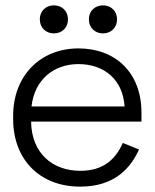

<svg xmlns="http://www.w3.org/2000/svg" viewBox="-20 -682 577 716"><path d="M279 14C410 14 468 -58 498.5 -124.5L438 -149C412 -90.5 368 -45 279.5 -45C176 -45 97.5 -110.5 96 -228.5H507.5V-262.5C507.5 -411 410.5 -501.5 272.5 -501.5C130.5 -501.5 29 -399.5 29 -250V-238C29 -88 127.5 14 279 14ZM181 -557.5C211.5 -557.5 233.5 -579 233.5 -610C233.5 -640.5 211.5 -662 181 -662C150.5 -662 128.5 -640.5 128.5 -610C128.5 -579 150.5 -557.5 181 -557.5ZM364 -557.5C394.5 -557.5 416.5 -579 416.5 -610C416.5 -640.5 394.5 -662 364 -662C333.5 -662 311.5 -640.5 311.5 -610C311.5 -579 333.5 -557.5 364 -557.5ZM97.5 -285C108.5 -384 179.5 -443 272.5 -443C369.5 -443 438.5 -384 444.5 -285Z"/></svg>

Font: MCL Standard Light
Style: Regular
Weight: 300
Designer: Květoslav Bartoš
Foundry: Florian Karsten
Version: Version 1.001;Glyphs 3.2.3 (3260)